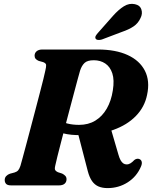

<svg xmlns="http://www.w3.org/2000/svg" viewBox="-20 -955 786 989"><path d="M235.1 -295.1 281.4 -338.2Q303.1 -324.7 329.3 -318.2Q355.6 -311.8 387.4 -311.8Q435.3 -311.8 471.1 -333.7Q507 -355.7 530 -395.6Q553 -435.6 561.2 -489.4Q569.8 -543.1 558.5 -577.3Q547.1 -611.5 522 -628.1Q496.9 -644.7 463.3 -644.7Q430 -644.7 415.4 -630.7Q400.8 -616.7 392.6 -591.6Q388.4 -577.3 380.3 -547.5Q372.2 -517.6 361.7 -478Q351.2 -438.4 339.2 -393.5Q327.3 -348.6 315.5 -303.7Q303.8 -258.8 293.4 -218.6Q283 -178.5 275.4 -148Q267.9 -117.5 264.7 -102.2Q260.3 -84.3 264.8 -78.1Q269.3 -71.9 278.2 -68L300.2 -60.9Q310.7 -55.5 316.7 -48.8Q322.7 -42.1 322.7 -31.7Q322.7 -17.3 312.7 -8.6Q302.8 0 282.9 0H38.3Q18.6 0 11.5 -7.8Q4.3 -15.7 4.3 -27.6Q4.3 -40.2 12.3 -48.3Q20.2 -56.5 31.3 -60.2L54.9 -66.5Q67.1 -70.1 73.7 -77.8Q80.2 -85.6 85.2 -100.6Q88.7 -112.8 96.7 -142.1Q104.7 -171.5 115.5 -211.9Q126.2 -252.3 138.4 -298.3Q150.6 -344.2 162.7 -390.4Q174.8 -436.5 185.4 -477.2Q196 -517.8 203.4 -547.7Q210.7 -577.6 213.4 -590.8Q218.3 -611.3 217.6 -620.4Q216.9 -629.4 202.4 -635L179.3 -641.4Q169 -645.7 163.6 -652.1Q158.2 -658.4 158.2 -667.9Q158.2 -682.3 168.9 -691.2Q179.5 -700 198.3 -700H484.2Q575.5 -700 637.6 -671.5Q699.7 -643 726.4 -590.5Q753.2 -538 737.5 -465.9Q724.9 -403.6 679.9 -357.5Q635 -311.3 563.7 -285.8Q492.4 -260.3 401.1 -258.9Q344.5 -258 305.4 -268.2Q266.4 -278.4 235.1 -295.1ZM381.6 -268.5 549.5 -297.3 590.1 -158.3Q594.9 -141.2 601 -130Q607.2 -118.8 615 -113.4Q622.8 -108.1 632.3 -108.1Q643.1 -108.1 652.5 -114.1Q662 -120.1 671.9 -130.7Q676.4 -134.7 683.5 -136.6Q690.7 -138.5 696.6 -136.2Q707 -132.7 709.8 -122.4Q712.6 -112.1 706.4 -97.7Q684.7 -45.8 638 -15.9Q591.3 13.9 534.2 13.9Q507.1 13.9 487.3 5.4Q467.5 -3.1 454.1 -22.2Q440.8 -41.3 432.4 -72.7ZM562 -873.3Q590.6 -905.4 618.1 -922.6Q645.7 -939.8 674.7 -933.5Q701.1 -928.1 708.2 -906.2Q715.4 -884.4 703.9 -862.1Q691.7 -835 668 -819Q644.4 -803 607.9 -790.6L504.9 -751.6Q495.2 -748.5 485.5 -749.3Q475.9 -750.1 472.5 -756.1Q469 -763 473.4 -770.7Q477.9 -778.5 485.3 -786.5Z"/></svg>

Font: Fraunces
Style: Italic
Weight: 900
Italic angle: -16°
Version: Version 1.000;[0bf87f6ff]